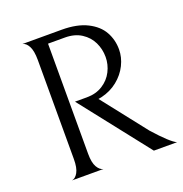

<svg xmlns="http://www.w3.org/2000/svg" viewBox="-125 -799 869 910"><g transform="rotate(-20 310.0 -344.0)"><path d="M435 -496Q435 -535 418.5 -569.5Q402 -604 368 -626Q334 -648 285 -648H200V-92Q200 -48 213 -25.5Q226 -3 244 0H85Q103 -3 115.5 -25.5Q128 -48 128 -92V-592Q128 -638 115.5 -661.5Q103 -685 85 -688H283Q361 -688 411.5 -662.5Q462 -637 484.5 -596.5Q507 -556 507 -508Q507 -468 488 -429.5Q469 -391 433.5 -362.5Q398 -334 351 -323L335 -320L511 -96Q585 -13 615 0H498L226 -346H286Q332 -346 366 -367.5Q400 -389 417.5 -423.5Q435 -458 435 -496Z"/></g></svg>

Font: BellefairVN
Style: Regular
Weight: 400
Designer: Nick Shinn, Liron Lavi Turkenic
Foundry: Shinntype
Version: Version 1.003